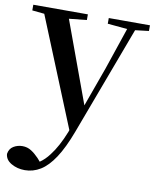

<svg xmlns="http://www.w3.org/2000/svg" viewBox="-95 -594 753 932"><g transform="rotate(10 281.5 -128.0)"><path d="M91 271Q54 271 24.5 254Q-5 237 -7 208Q-3 182 17 170Q37 158 61 158Q85 158 104.5 170.5Q124 183 142 202L156 218Q181 201 202 173Q238 127 268 51L271 42L53 -493L-7 -499V-527H262V-499L175 -490L322 -89L392 -283L462 -490L365 -499V-527H568V-499L501 -491L301 44Q270 127 237 177Q204 227 168 249Q132 271 91 271Z"/></g></svg>

Font: Early Summer Mincho SemiBold
Style: Regular
Weight: 600
Designer: GuiWonder
Version: Version 1.002